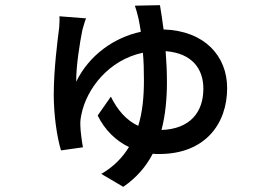

<svg xmlns="http://www.w3.org/2000/svg" viewBox="-20 -641 1040 743"><path d="M605 -138C620 -196 626 -258 626 -323C626 -364 624 -405 621 -443C725 -435 767 -373 767 -298C767 -208 717 -142 605 -138ZM502 -619C507 -604 512 -587 516 -569C519 -555 522 -538 525 -518C422 -496 325 -428 275 -325C274 -384 289 -477 299 -526C303 -538 307 -556 313 -570L210 -578C211 -567 210 -550 209 -534C203 -487 188 -373 188 -275C188 -197 200 -112 216 -59L301 -71C297 -91 291 -137 291 -154C290 -170 292 -184 295 -198C315 -297 400 -409 533 -437C536 -405 537 -370 537 -331C537 -269 532 -209 515 -154C469 -175 434 -216 409 -267L358 -194C386 -137 429 -96 479 -72C454 -31 420 4 372 32L457 82C508 47 545 4 571 -46C579 -45 588 -45 596 -45C774 -45 859 -162 859 -300C859 -424 772 -522 613 -527C608 -565 603 -598 599 -621Z"/></svg>

Font: Genne Gothic Medium
Style: Regular
Weight: 500
Designer: Ryoko NISHIZUKA (kana & ideographs); Paul D. Hunt (Latin, Greek & Cyrillic); Wenlong ZHANG (bopomofo); Sandoll Communica
Foundry: Adobe Systems Incorporated
Version: Version 1.004;PS 1.004;hotconv 16.6.51;makeotf.lib2.5.65220